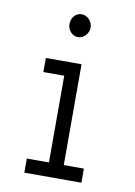

<svg xmlns="http://www.w3.org/2000/svg" viewBox="-77 -701 529 752"><g transform="rotate(10 187.5 -325.0)"><path d="M187 -559C210 -559 230 -580 230 -604C230 -629 210 -650 187 -650C164 -650 146 -630 146 -604C146 -580 165 -559 187 -559ZM73 0H300V-56H220V-457H78V-401H161V-56H73Z"/></g></svg>

Font: Inconsolata Condensed Thin
Style: Regular
Weight: 100
Width: 3
Monospace: yes
Designer: Raph Levien, Cyreal, Brenton Simpson
Foundry: Raph Levien, Cyreal, Google
Version: Version 3.100